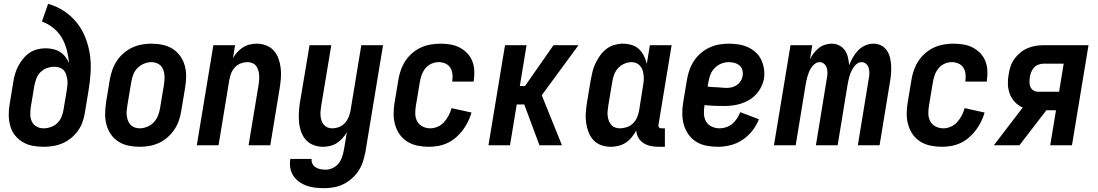

<svg xmlns="http://www.w3.org/2000/svg" viewBox="-20 -755 5707 998"><path d="M206 8Q177 8 149 2.5Q121 -3 98 -16.5Q75 -30 58 -51.5Q41 -73 33.5 -99.5Q26 -126 25.5 -155Q25 -184 30 -213L49 -328Q52 -349 58 -370Q64 -391 74.5 -411Q85 -431 99.5 -449Q114 -467 133 -480Q152 -493 173.5 -498.5Q195 -504 216 -504Q237 -504 256.5 -499.5Q276 -495 292 -485Q308 -475 319.5 -460Q331 -445 339 -427Q336 -462 327 -496Q318 -530 301 -559Q284 -588 257.5 -609.5Q231 -631 198 -643L230 -735Q274 -723 312 -698Q350 -673 378 -638.5Q406 -604 423 -561.5Q440 -519 447 -473Q454 -427 451 -379Q448 -331 440 -283L421 -168Q417 -144 408.5 -120Q400 -96 385 -75Q370 -54 349 -37Q328 -20 304.5 -10Q281 0 255.5 4Q230 8 206 8ZM206 -88Q225 -88 244 -94.5Q263 -101 277.5 -115Q292 -129 299.5 -147Q307 -165 310 -184L327 -286Q329 -300 330.5 -313.5Q332 -327 330 -340.5Q328 -354 324 -367Q320 -380 311.5 -389.5Q303 -399 290 -403.5Q277 -408 263 -408Q244 -408 225 -401.5Q206 -395 191.5 -381Q177 -367 170 -349Q163 -331 159 -312L140 -198Q137 -178 137.5 -158.5Q138 -139 146 -122.5Q154 -106 170.5 -97Q187 -88 206 -88Z M706 8Q676 8 647.5 2Q619 -4 595.5 -19Q572 -34 556.5 -56.5Q541 -79 533.5 -106.5Q526 -134 526.5 -163.5Q527 -193 531 -222L551 -342Q555 -367 564 -392Q573 -417 587.5 -439Q602 -461 623 -479Q644 -497 668 -508Q692 -519 717 -523.5Q742 -528 767 -528Q797 -528 825.5 -522Q854 -516 877.5 -501Q901 -486 917 -463.5Q933 -441 940.5 -413.5Q948 -386 947.5 -356.5Q947 -327 942 -298L922 -178Q918 -153 909.5 -128Q901 -103 886 -81Q871 -59 850.5 -41Q830 -23 806 -12Q782 -1 756.5 3.5Q731 8 706 8ZM706 -88Q725 -88 745 -96Q765 -104 779.5 -119.5Q794 -135 801.5 -154.5Q809 -174 812 -193L832 -313Q834 -327 835 -340.5Q836 -354 834.5 -367.5Q833 -381 828.5 -393Q824 -405 815 -414Q806 -423 793.5 -427.5Q781 -432 767 -432Q748 -432 728.5 -424Q709 -416 694 -400.5Q679 -385 672 -365.5Q665 -346 662 -327L642 -207Q640 -193 638.5 -179.5Q637 -166 639 -152.5Q641 -139 645.5 -127Q650 -115 659 -106Q668 -97 680 -92.5Q692 -88 706 -88Z M1003 0 1089 -520H1202L1191 -453Q1200 -469 1213 -483.5Q1226 -498 1242.5 -508.5Q1259 -519 1277.5 -523.5Q1296 -528 1313 -528Q1340 -528 1363.5 -519Q1387 -510 1403 -492Q1419 -474 1427.5 -450.5Q1436 -427 1439 -401.5Q1442 -376 1440 -350Q1438 -324 1434 -298L1385 0H1272L1324 -313Q1326 -326 1327 -339.5Q1328 -353 1327 -366Q1326 -379 1322 -391Q1318 -403 1311 -412.5Q1304 -422 1292 -427Q1280 -432 1267 -432Q1249 -432 1231.5 -425.5Q1214 -419 1201 -405Q1188 -391 1181.5 -374Q1175 -357 1172 -340L1116 0Z M1666 223Q1642 223 1619 220.5Q1596 218 1574.5 210.5Q1553 203 1535 190Q1517 177 1505 159Q1493 141 1489 118Q1485 95 1489 72V71H1600Q1598 85 1604.5 97Q1611 109 1622 115.5Q1633 122 1646.5 124.5Q1660 127 1674 127Q1692 127 1710.5 118Q1729 109 1741 93Q1753 77 1759 58.5Q1765 40 1768 22L1783 -67Q1773 -51 1760 -36.5Q1747 -22 1731 -11.5Q1715 -1 1696 3.5Q1677 8 1660 8Q1633 8 1609.5 -1Q1586 -10 1570 -28Q1554 -46 1545.5 -69.5Q1537 -93 1534.5 -118.5Q1532 -144 1533.5 -170Q1535 -196 1539 -222L1589 -520H1702L1650 -207Q1648 -194 1646.5 -180.5Q1645 -167 1646 -154Q1647 -141 1651 -129Q1655 -117 1662.5 -107.5Q1670 -98 1681.5 -93Q1693 -88 1706 -88Q1724 -88 1741.5 -94.5Q1759 -101 1772 -115Q1785 -129 1792 -146Q1799 -163 1802 -180L1858 -520H1971L1879 37Q1874 62 1866 86.5Q1858 111 1843.5 133Q1829 155 1808.5 173Q1788 191 1764.5 202.5Q1741 214 1716 218.5Q1691 223 1666 223Z M2209 8Q2179 8 2150 2Q2121 -4 2097.5 -18.5Q2074 -33 2058 -55.5Q2042 -78 2034 -105.5Q2026 -133 2026 -162.5Q2026 -192 2031 -222L2051 -342Q2055 -367 2064 -392Q2073 -417 2087.5 -439Q2102 -461 2123 -479Q2144 -497 2168 -508Q2192 -519 2217.5 -523.5Q2243 -528 2268 -528Q2294 -528 2319.5 -524Q2345 -520 2367 -509Q2389 -498 2406.5 -480.5Q2424 -463 2433.5 -440.5Q2443 -418 2445 -392.5Q2447 -367 2443 -340L2442 -331H2331V-336Q2334 -354 2331.5 -372Q2329 -390 2320 -404Q2311 -418 2294.5 -425Q2278 -432 2260 -432Q2241 -432 2222 -423.5Q2203 -415 2190.5 -399Q2178 -383 2171.5 -364.5Q2165 -346 2162 -327L2142 -207Q2138 -185 2138.5 -163.5Q2139 -142 2148.5 -124.5Q2158 -107 2176.5 -97.5Q2195 -88 2217 -88Q2236 -88 2255.5 -96.5Q2275 -105 2289 -121Q2303 -137 2312.5 -155.5Q2322 -174 2327 -193L2431 -170Q2424 -146 2412.5 -122.5Q2401 -99 2385.5 -78.5Q2370 -58 2350 -40.5Q2330 -23 2306.5 -12Q2283 -1 2258 3.5Q2233 8 2209 8Z M2519 0 2605 -520H2717L2682 -308H2709L2857 -520H2987L2796 -260L2901 0H2784L2705 -212H2666L2631 0Z M3156 8Q3129 8 3105 -0.5Q3081 -9 3064.5 -27Q3048 -45 3039 -68.5Q3030 -92 3026.5 -117.5Q3023 -143 3025 -169.5Q3027 -196 3031 -222L3051 -342Q3055 -364 3060.5 -385.5Q3066 -407 3076 -427.5Q3086 -448 3099.5 -467Q3113 -486 3132 -500.5Q3151 -515 3173 -521.5Q3195 -528 3216 -528Q3240 -528 3262.5 -521.5Q3285 -515 3301 -500Q3317 -485 3327 -465Q3337 -445 3342 -423L3358 -520H3471L3403 -108Q3402 -104 3402.5 -100Q3403 -96 3405.5 -93Q3408 -90 3411.5 -89Q3415 -88 3419 -88H3436V8H3403Q3382 8 3362.5 4Q3343 0 3326 -10.5Q3309 -21 3299 -38Q3289 -55 3287 -76Q3277 -58 3263.5 -41.5Q3250 -25 3232.5 -13.5Q3215 -2 3195 3Q3175 8 3156 8ZM3202 -88Q3220 -88 3238 -94Q3256 -100 3270 -113.5Q3284 -127 3291.5 -145Q3299 -163 3302 -180L3321 -300Q3324 -315 3325.5 -329.5Q3327 -344 3326 -358Q3325 -372 3321.5 -385Q3318 -398 3310 -409Q3302 -420 3289.5 -426Q3277 -432 3263 -432Q3244 -432 3224.5 -423.5Q3205 -415 3191.5 -399.5Q3178 -384 3171.5 -365Q3165 -346 3162 -327L3142 -207Q3140 -193 3138.5 -179.5Q3137 -166 3138.5 -153Q3140 -140 3144.5 -128Q3149 -116 3157 -106.5Q3165 -97 3177 -92.5Q3189 -88 3202 -88Z M3712 8Q3682 8 3653 2.5Q3624 -3 3600 -17.5Q3576 -32 3559.5 -55Q3543 -78 3535 -105Q3527 -132 3526.5 -162Q3526 -192 3531 -222L3551 -342Q3555 -367 3564 -392Q3573 -417 3587.5 -439Q3602 -461 3623 -479Q3644 -497 3668 -508Q3692 -519 3717 -523.5Q3742 -528 3767 -528Q3794 -528 3819.5 -524Q3845 -520 3867 -510Q3889 -500 3907.5 -483.5Q3926 -467 3936.5 -445Q3947 -423 3951 -397.5Q3955 -372 3951 -346Q3947 -324 3936.5 -303Q3926 -282 3910 -264.5Q3894 -247 3873.5 -235Q3853 -223 3830.5 -216Q3808 -209 3786 -206.5Q3764 -204 3742 -204Q3716 -204 3691.5 -205Q3667 -206 3642 -209V-207Q3638 -185 3639 -163Q3640 -141 3650 -123.5Q3660 -106 3679.5 -97Q3699 -88 3721 -88Q3738 -88 3755.5 -94Q3773 -100 3787 -112Q3801 -124 3811 -139.5Q3821 -155 3828 -172L3925 -135Q3912 -103 3890.5 -75.5Q3869 -48 3840 -28.5Q3811 -9 3778 -0.5Q3745 8 3712 8ZM3755 -298Q3769 -298 3783 -301Q3797 -304 3809.5 -312.5Q3822 -321 3830 -333.5Q3838 -346 3840 -360Q3843 -376 3839 -390.5Q3835 -405 3824 -414.5Q3813 -424 3798 -428Q3783 -432 3767 -432Q3748 -432 3728.5 -424Q3709 -416 3694 -400.5Q3679 -385 3672 -365.5Q3665 -346 3662 -327L3658 -305Q3670 -303 3682 -302.5Q3694 -302 3706.5 -301.5Q3719 -301 3731 -299.5Q3743 -298 3755 -298Z M4003 0 4089 -520H4202L4190 -446Q4197 -462 4208.5 -477Q4220 -492 4234.5 -504Q4249 -516 4267 -522Q4285 -528 4302 -528Q4324 -528 4342 -519Q4360 -510 4371.5 -493.5Q4383 -477 4387.5 -457Q4392 -437 4394 -416Q4402 -437 4413.5 -457Q4425 -477 4441 -493.5Q4457 -510 4478 -519Q4499 -528 4520 -528Q4542 -528 4560.5 -518.5Q4579 -509 4590 -492.5Q4601 -476 4606 -456Q4611 -436 4612 -415Q4613 -394 4611.5 -372.5Q4610 -351 4606 -329L4552 0H4439L4496 -348Q4499 -362 4499 -375.5Q4499 -389 4495.5 -401.5Q4492 -414 4482 -423Q4472 -432 4459 -432Q4446 -432 4435.5 -424.5Q4425 -417 4417.5 -406Q4410 -395 4404.5 -383Q4399 -371 4395.5 -359Q4392 -347 4389.5 -335Q4387 -323 4385 -311L4334 0H4221L4278 -348Q4281 -362 4281 -375.5Q4281 -389 4277.5 -401.5Q4274 -414 4264 -423Q4254 -432 4241 -432Q4228 -432 4217.5 -424.5Q4207 -417 4199 -406Q4191 -395 4186 -383Q4181 -371 4177.5 -359Q4174 -347 4171.5 -335Q4169 -323 4167 -311L4116 0Z M4876 8Q4846 8 4817 2Q4788 -4 4764.5 -18.5Q4741 -33 4725 -55.5Q4709 -78 4701 -105.5Q4693 -133 4693 -162.5Q4693 -192 4698 -222L4718 -342Q4722 -367 4731 -392Q4740 -417 4754.5 -439Q4769 -461 4790 -479Q4811 -497 4835 -508Q4859 -519 4884.5 -523.5Q4910 -528 4935 -528Q4961 -528 4986.5 -524Q5012 -520 5034 -509Q5056 -498 5073.5 -480.5Q5091 -463 5100.5 -440.5Q5110 -418 5112 -392.5Q5114 -367 5110 -340L5109 -331H4998V-336Q5001 -354 4998.5 -372Q4996 -390 4987 -404Q4978 -418 4961.5 -425Q4945 -432 4927 -432Q4908 -432 4889 -423.5Q4870 -415 4857.5 -399Q4845 -383 4838.5 -364.5Q4832 -346 4829 -327L4809 -207Q4805 -185 4805.5 -163.5Q4806 -142 4815.5 -124.5Q4825 -107 4843.5 -97.5Q4862 -88 4884 -88Q4903 -88 4922.5 -96.5Q4942 -105 4956 -121Q4970 -137 4979.5 -155.5Q4989 -174 4994 -193L5098 -170Q5091 -146 5079.5 -122.5Q5068 -99 5052.5 -78.5Q5037 -58 5017 -40.5Q4997 -23 4973.5 -12Q4950 -1 4925 3.5Q4900 8 4876 8Z M5279 0H5146L5296 -196Q5273 -206 5255.5 -224.5Q5238 -243 5229 -266.5Q5220 -290 5219 -316.5Q5218 -343 5223 -369Q5226 -390 5233 -410.5Q5240 -431 5253 -449Q5266 -467 5283.5 -481.5Q5301 -496 5321 -504.5Q5341 -513 5362 -516.5Q5383 -520 5404 -520H5638L5552 0H5439L5469 -182H5419ZM5485 -278 5509 -424H5404Q5391 -424 5377.5 -419Q5364 -414 5354.5 -403.5Q5345 -393 5340 -380Q5335 -367 5333 -354Q5331 -341 5331 -328Q5331 -315 5336 -303.5Q5341 -292 5351.5 -285Q5362 -278 5375 -278Z"/></svg>

Font: Iosevka Custom
Style: Bold Italic
Weight: 700
Italic angle: -9°
Designer: Belleve Invis
Foundry: Belleve Invis
Version: Version 30.3.1; ttfautohint (v1.8.3)